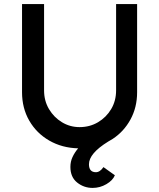

<svg xmlns="http://www.w3.org/2000/svg" viewBox="-20 -721 780 941"><path d="M434 200Q391 200 358 173.5Q325 147 325 97Q325 71 335.5 48.5Q346 26 363 6Q284 4 221.5 -32Q159 -68 123.5 -129.5Q88 -191 88 -269V-701H196V-278Q196 -227 220 -186.5Q244 -146 283.5 -122Q323 -98 370 -98Q420 -98 460.5 -122Q501 -146 525 -186.5Q549 -227 549 -278V-701H652V-269Q652 -195 619.5 -135.5Q587 -76 532 -40Q521 -33 510 -27Q416 31 416 84Q416 123 450 123Q470 123 487 98L543 138Q533 163 501.5 181.5Q470 200 434 200Z"/></svg>

Font: Lexend Deca
Style: Regular
Weight: 400
Designer: Bonnie Shaver-Troup, Thomas Jockin
Foundry: Lexend
Version: Version 1.008; ttfautohint (v1.8.4.7-5d5b)